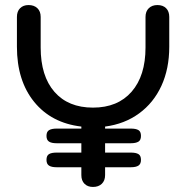

<svg xmlns="http://www.w3.org/2000/svg" viewBox="-20 -730 737 760"><path d="M650 -663V-545Q650 -458 619 -390.5Q588 -323 530.5 -281Q473 -239 396 -229V-221H498Q518 -221 528 -215Q538 -209 538 -192Q538 -175 527.5 -169Q517 -163 498 -163H396V-126H498Q518 -126 528 -120Q538 -114 538 -97Q538 -81 528 -74.5Q518 -68 498 -68H396V-37Q396 -15 383 -2.5Q370 10 348 10Q327 10 314.5 -2.5Q302 -15 302 -37V-68H204Q184 -68 174 -74.5Q164 -81 164 -97Q164 -114 174 -120Q184 -126 204 -126H302V-163H204Q184 -163 174 -169.5Q164 -176 164 -192Q164 -209 174.5 -215Q185 -221 204 -221H302V-229Q183 -243 115 -327Q47 -411 47 -545V-663Q47 -685 59.5 -697.5Q72 -710 93 -710Q115 -710 128 -697.5Q141 -685 141 -663V-542Q141 -429 195.5 -366.5Q250 -304 348 -304Q446 -304 501 -367Q556 -430 556 -542V-663Q556 -685 569 -697.5Q582 -710 603 -710Q625 -710 637.5 -697.5Q650 -685 650 -663Z"/></svg>

Font: Kodchasan Medium
Style: Regular
Weight: 500
Designer: Katatrad Aksorn Co.,Ltd.
Foundry: Cadson Demak Co.,Ltd.
Version: Version 1.000; ttfautohint (v1.6)